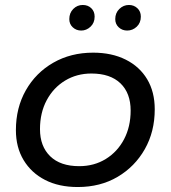

<svg xmlns="http://www.w3.org/2000/svg" viewBox="-20 -747 688 773"><path d="M293 6Q217 6 161.5 -22.5Q106 -51 75 -102.5Q44 -154 44 -223Q44 -313 84 -383.5Q124 -454 194.5 -494.5Q265 -535 355 -535Q430 -535 486 -507Q542 -479 572.5 -428Q603 -377 603 -307Q603 -217 563 -146.5Q523 -76 453.5 -35Q384 6 293 6ZM299 -78Q359 -78 406 -107Q453 -136 479.5 -186.5Q506 -237 506 -302Q506 -372 465 -411.5Q424 -451 348 -451Q289 -451 242 -422.5Q195 -394 168 -343.5Q141 -293 141 -227Q141 -158 182 -118Q223 -78 299 -78ZM492 -624Q472 -624 458 -637Q444 -650 444 -670Q444 -695 460.5 -711Q477 -727 499 -727Q519 -727 533 -714Q547 -701 547 -680Q547 -655 530.5 -639.5Q514 -624 492 -624ZM307 -624Q287 -624 273 -637Q259 -650 259 -670Q259 -695 275 -711Q291 -727 313 -727Q334 -727 347.5 -714Q361 -701 361 -680Q361 -655 344.5 -639.5Q328 -624 307 -624Z"/></svg>

Font: MOST Montserrat Medium
Style: Italic
Weight: 500
Italic angle: -11.3°
Designer: Julieta Ulanovsky
Foundry: Julieta Ulanovsky
Version: Version 8.000;March 11, 2024;FontCreator 15.0.0.2926 64-bit